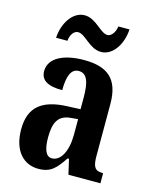

<svg xmlns="http://www.w3.org/2000/svg" viewBox="-115 -830 724 916"><g transform="rotate(15 247.0 -372.5)"><path d="M308 -606C365 -606 408 -670 412 -745H357C354 -718 337 -692 317 -692C281 -692 246 -755 189 -755C131 -755 88 -690 84 -616H140C142 -643 157 -669 179 -669C216 -669 250 -606 308 -606ZM163 10C225 10 249 -19 286 -74H293L310 0H468V-50H465C428 -50 416 -66 416 -121V-377C416 -502 357 -548 241 -548C145 -548 70 -515 70 -448C70 -403 105 -382 177 -382C177 -450 192 -491 230 -491C272 -491 285 -449 285 -374V-317L218 -314C96 -309 36 -260 36 -152C36 -42 93 10 163 10ZM213 -55C183 -55 170 -90 170 -147C170 -222 190 -260 252 -265L286 -268V-191C286 -111 257 -55 213 -55Z"/></g></svg>

Font: Noto Serif Georgian ExtraCondensed Bold
Style: Regular
Weight: 700
Width: 2
Designer: Monotype Design Team, Akaki Razmadze
Foundry: Google LLC
Version: Version 2.003